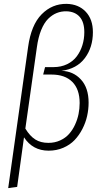

<svg xmlns="http://www.w3.org/2000/svg" viewBox="-20 -761 523 984"><path d="M22 203.1 124 -520Q139.6 -633.3 193.4 -687.7Q247.1 -742.2 321.8 -741.2Q382.8 -739.7 419.4 -700.9Q456.1 -662.1 456.1 -596.2Q456.1 -518.1 414.8 -463.1Q373.5 -408.2 294.9 -397.9Q355 -396.5 394.5 -353.8Q434.1 -311 434.1 -234.9Q434.1 -200.7 426.5 -166.5Q418.9 -132.3 402.3 -100.1Q385.7 -67.9 362.3 -43.2Q338.9 -18.6 304.4 -3.7Q270 11.2 229 11.2Q147.9 11.2 103 -57.1L67.9 196.8ZM228 -28.8Q260.7 -28.8 288.1 -41.3Q315.4 -53.7 333.7 -74.2Q352.1 -94.7 364.5 -121.8Q377 -148.9 382.6 -176.8Q388.2 -204.6 388.2 -232.9Q388.2 -303.7 350.6 -341.3Q313 -378.9 244.1 -378.9H201.2L210.9 -417H253.9Q293 -417 324 -432.1Q355 -447.3 373.8 -472.7Q392.6 -498 402.3 -529.5Q412.1 -561 412.1 -596.2Q412.1 -647.9 388.2 -674.8Q364.3 -701.7 320.8 -703.1Q293.9 -703.6 270.8 -694.3Q247.6 -685.1 226.8 -664.6Q206.1 -644 190.9 -606.7Q175.8 -569.3 168.9 -518.1L109.9 -102.1Q133.3 -63.5 160.9 -46.1Q188.5 -28.8 228 -28.8Z"/></svg>

Font: Fira Sans Compressed ExtraLight
Style: Italic
Weight: 250
Width: 3
Italic angle: -8°
Designer: Carrois Corporate & Edenspiekermann AG
Foundry: Carrois Corporate GbR & Edenspiekermann AG
Version: Version 4.203;PS 004.203;hotconv 1.0.88;makeotf.lib2.5.64775